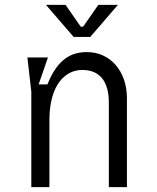

<svg xmlns="http://www.w3.org/2000/svg" viewBox="-20 -765 640 785"><path d="M92 -530 108 -390V0H182V-273C182 -420 248 -479 316 -479C393 -479 425 -426 425 -345V0H499V-363C499 -475 430 -552 336 -552C275 -552 217 -528 174 -420H138L176 -530ZM248 -745H168L281 -614H349L462 -745H382L320 -656H310Z"/></svg>

Font: Fliege Mono Light
Style: Regular
Weight: 300
Version: Version 0.020;Glyphs 3.3 (3306)